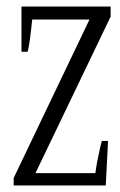

<svg xmlns="http://www.w3.org/2000/svg" viewBox="-20 -570 369 590"><path d="M22 -23C22 -23 22 0 22 0C22 0 305 0 305 0C305 0 312 -137 312 -137C312 -137 293 -137 293 -137C290 -127 286 -111 282 -89C277 -68 275 -51 273 -38C273 -38 89 -38 89 -38C89 -38 320 -519 320 -519C320 -519 320 -550 320 -550C320 -550 46 -550 46 -550C46 -550 46 -411 46 -411C46 -411 65 -411 65 -411C70 -430 74 -463 79 -510C79 -510 255 -510 255 -510C255 -510 22 -23 22 -23Z"/></svg>

Font: BUSH 25 TRIRONG
Style: Regular
Weight: 400
Designer: Katatrad Team
Foundry: CadsonDemak